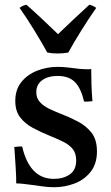

<svg xmlns="http://www.w3.org/2000/svg" viewBox="-20 -772 464 804"><path d="M73 -158Q88 -92 121 -57.5Q154 -23 206 -23Q245 -23 272 -41.5Q299 -60 299 -100Q299 -130 284.5 -148Q270 -166 244.5 -178.5Q219 -191 187 -204Q150 -219 117.5 -236.5Q85 -254 64.5 -280.5Q44 -307 44 -349Q44 -397 69.5 -428.5Q95 -460 135.5 -476Q176 -492 222 -492Q245 -492 268 -489Q291 -486 293 -486Q313 -483 330 -482.5Q347 -482 348 -482Q349 -482 352.5 -482Q356 -482 362 -483Q362 -451 363 -418Q364 -385 367 -348Q366 -348 363 -348Q354 -347 346.5 -346.5Q339 -346 332 -347Q319 -403 293.5 -428.5Q268 -454 222 -454Q181 -454 156.5 -436Q132 -418 132 -386Q132 -360 148 -343.5Q164 -327 187 -316Q210 -305 231 -297Q270 -282 305.5 -263.5Q341 -245 363.5 -216Q386 -187 386 -138Q386 -86 359.5 -52.5Q333 -19 292 -3.5Q251 12 206 12Q180 12 154.5 8Q129 4 127 4Q125 4 110.5 2Q96 0 78.5 -2Q61 -4 48 -4Q48 -35 45.5 -73Q43 -111 40 -157Q42 -157 45 -157Q54 -158 60.5 -158.5Q67 -159 73 -158ZM223 -629Q253 -658 286 -689Q319 -720 354 -752Q361 -751 368.5 -747.5Q376 -744 383 -739Q354 -698 321.5 -646Q289 -594 266 -552Q256 -550 245 -549Q234 -548 222 -548Q210 -548 199 -549Q188 -550 178 -552Q155 -594 123 -646Q91 -698 62 -739Q74 -749 91 -752Q127 -720 160 -689Q193 -658 223 -629Z"/></svg>

Font: Tiro Tamil
Style: Regular
Weight: 400
Designer: Tamil: Fernando Mello & Fiona Ross. Latin: John Hudson.
Foundry: Tiro Typeworks Ltd.
Version: Version 1.52